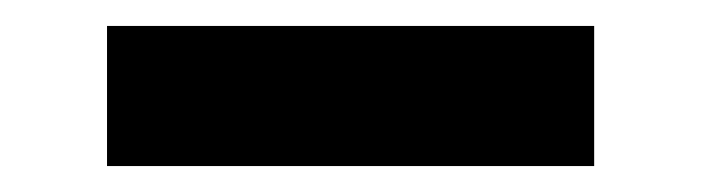

<svg xmlns="http://www.w3.org/2000/svg" viewBox="-20 -743 540 148"><path d="M62.5 -615V-723H438V-615Z"/></svg>

Font: Geologica Thin Cursive ExtraBold
Style: Regular
Weight: 800
Version: Version 1.010;gftools[0.9.28]